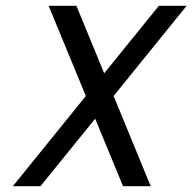

<svg xmlns="http://www.w3.org/2000/svg" viewBox="-20 -645 666 665"><path d="M373.5 -312.5 502 0H406.2L309.6 -233.9L120.1 0H24.4L277.3 -312.5L148.4 -625H244.6L340.8 -391.1L530.3 -625H626.5Z"/></svg>

Font: Juliett
Style: Bold Italic
Weight: 700
Italic angle: -11.25°
Designer: GGBotNet
Foundry: GGBotNet
Version: 0.60